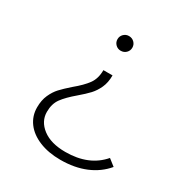

<svg xmlns="http://www.w3.org/2000/svg" viewBox="-161 -648 884 929"><g transform="rotate(30 281.0 -183.5)"><path d="M265 -456C273 -448 282.7 -444 294 -444C306 -444 316 -448 324 -456C332 -464 336 -473.7 336 -485C336 -496.3 332 -506 324 -514C316 -522 306 -526 294 -526C282.7 -526 273 -522 265 -514C257 -506 253 -496.3 253 -485C253 -473.7 257 -464 265 -456ZM187 138C221 152 260.3 159 305 159C357.7 159 404.3 150.5 445 133.5C485.7 116.5 519.3 92 546 60L509 31C461.7 86.3 394.3 114 307 114C253 114 210.5 102.2 179.5 78.5C148.5 54.8 133 25.3 133 -10C133 -40 140.3 -65 155 -85C169.7 -105 191.7 -127.3 221 -152C243 -170.7 260.5 -187 273.5 -201C286.5 -215 297.5 -231.8 306.5 -251.5C315.5 -271.2 320 -294.3 320 -321H269C269 -289.7 261.5 -263.7 246.5 -243C231.5 -222.3 209 -199.7 179 -175C157 -155.7 139.7 -139.2 127 -125.5C114.3 -111.8 103.5 -95 94.5 -75C85.5 -55 81 -31.7 81 -5C81 27 90.2 55.3 108.5 80C126.8 104.7 153 124 187 138Z"/></g></svg>

Font: Montserrat Custom ExtraLight
Style: Regular
Weight: 300
Designer: Julieta Ulanovsky
Foundry: Julieta Ulanovsky
Version: Version 7.200